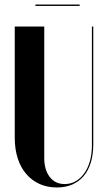

<svg xmlns="http://www.w3.org/2000/svg" viewBox="-20 -816 471 846"><path d="M45 -699V-209Q45 -159 58 -118.5Q71 -78 95.5 -49.5Q120 -21 154 -5.5Q188 10 231 10Q269 10 298.5 -3Q328 -16 348.5 -40Q369 -64 380 -99.5Q391 -135 391 -180V-699H385V-176Q385 -137 376 -105.5Q367 -74 350.5 -51.5Q334 -29 312.5 -17Q291 -5 265 -5Q223 -5 199 -36.5Q175 -68 175 -119V-699ZM331 -796H136V-790H331Z"/></svg>

Font: Moniqa Black
Style: Regular
Weight: 900
Designer: Rajesh Rajput
Foundry: Rajesh Rajput
Version: Version 1.000